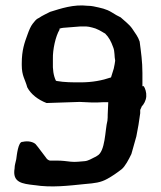

<svg xmlns="http://www.w3.org/2000/svg" viewBox="-20 -691 586 697"><path d="M33 -80C24 -28 61 -24 104 -19H105C167 -9 230 -17 289 -23C324 -26 345 -28 370 -42C388 -52 404 -63 422 -77C434 -87 447 -111 457 -132C463 -153 469 -175 475 -196C481 -225 485 -250 489 -280V-292L494 -303V-304C502 -312 510 -326 511 -341C512 -356 507 -370 502 -378H497V-426C497 -468 492 -501 487 -540C481 -558 472 -569 460 -587C449 -603 433 -614 418 -628C409 -632 397 -639 386 -646C365 -659 347 -662 319 -668C313 -669 307 -670 299 -670H298C247 -676 201 -660 162 -648C149 -641 134 -635 120 -625H119C111 -621 105 -613 98 -604C92 -596 86 -583 80 -566C69 -536 59 -509 59 -461V-455C59 -415 71 -404 79 -374C92 -349 118 -329 149 -317L269 -321L313 -319C330 -319 343 -319 355 -320H373L371 -275C371 -268 371 -260 370 -253C361 -219 363 -140 332 -125C330 -123 327 -122 323 -120C315 -116 300 -107 288 -106C274 -105 253 -102 237 -104C220 -106 205 -108 188 -108H161C155 -110 151 -112 146 -120C133 -136 122 -153 109 -168C101 -175 84 -181 62 -176H61C46 -176 41 -128 39 -113C37 -103 33 -91 33 -81ZM172 -465V-477C171 -511 182 -560 196 -583V-587C200 -588 205 -590 209 -590L272 -595C290 -595 297 -596 315 -591C330 -588 347 -578 360 -570H361C376 -555 383 -541 391 -519C397 -505 395 -484 398 -472V-470C397 -464 396 -454 393 -442C390 -431 386 -421 383 -410C351 -399 315 -392 272 -392C243 -392 214 -392 186 -397L183 -398C174 -416 171 -440 172 -465ZM209 -590ZM313 -319ZM315 -591ZM319 -668ZM371 -275ZM475 -196Z"/></svg>

Font: Vapor
Style: Lit
Weight: 300
Foundry: Cannot Into Space Fonts
Version: Version 0.179